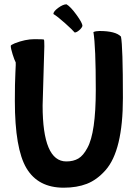

<svg xmlns="http://www.w3.org/2000/svg" viewBox="-20 -839 631 892"><path d="M327 -688Q317 -700 282.5 -731Q248 -762 228 -774Q228 -786 250.5 -802.5Q273 -819 289 -819Q308 -808 335.5 -770Q363 -732 363 -719Q361 -710 348.5 -699Q336 -688 327 -688ZM186 -624 178 -349Q178 -89 288 -89Q321 -89 344 -102.5Q367 -116 386 -152Q425 -222 425 -422.5Q425 -623 414 -690Q425 -695 442 -695Q517 -695 542 -669Q551 -624 551 -384Q551 -139 470 -48Q430 -3 383.5 15Q337 33 276 33Q157 33 103 -57.5Q49 -148 49 -370Q49 -454 51.5 -501Q54 -548 53 -549Q47 -560 38.5 -587Q30 -614 30 -626Q30 -630 49 -638Q98 -657 140 -657Q182 -657 184 -655Q186 -653 186 -624Z"/></svg>

Font: Bubblegum Sans
Style: Regular
Weight: 400
Designer: Angel Koziupa and Alejandro Paul
Foundry: Angel Koziupa and Alejandro Paul
Version: Version 1.001